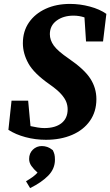

<svg xmlns="http://www.w3.org/2000/svg" viewBox="-20 -696 564 982"><path d="M23 -32 39 -181H124L136 -51Q154 -47 172.5 -44Q191 -41 207 -41Q263 -41 294.5 -66Q326 -91 326 -137Q326 -156 319 -174.5Q312 -193 292.5 -215Q273 -237 233 -265Q153 -321 125 -372Q97 -423 97 -475Q97 -536 128 -581Q159 -626 213.5 -651Q268 -676 338 -676Q389 -676 439.5 -662.5Q490 -649 524 -625L507 -484H420L412 -607Q385 -616 356 -616Q304 -616 269.5 -590.5Q235 -565 235 -521Q235 -491 255 -463Q275 -435 332 -396Q411 -342 442 -294Q473 -246 473 -189Q473 -125 440 -78Q407 -31 348.5 -6Q290 19 215 19Q161 19 110.5 5.5Q60 -8 23 -32ZM134 266 113 231Q132 220 146.5 209.5Q161 199 172 187Q152 169 140.5 152.5Q129 136 129 117Q129 88 148 69.5Q167 51 194 51Q208 51 221.5 55.5Q235 60 250 72Q256 84 258.5 94Q261 104 261 121Q261 167 227 202Q193 237 134 266Z"/></svg>

Font: Source Serif Pro
Style: Bold Italic
Weight: 700
Italic angle: -12°
Designer: Frank Grießhammer
Foundry: Adobe Systems Incorporated
Version: Version 3.001;hotconv 1.0.111;makeotfexe 2.5.65597